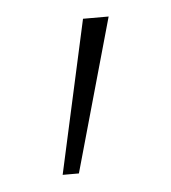

<svg xmlns="http://www.w3.org/2000/svg" viewBox="-32 -158 273 306"><g transform="rotate(-5 104.5 -5.5)"><path d="M57 117 111 -128H152L83 117Z"/></g></svg>

Font: REM Thin
Style: Regular
Weight: 250
Designer: Octavio Pardo
Foundry: Ashler Design
Version: Version 1.005;gftools[0.9.28]